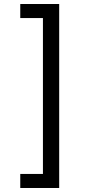

<svg xmlns="http://www.w3.org/2000/svg" viewBox="-20 -802 455 957"><path d="M81 65H194V-712H81V-782H275V135H81Z"/></svg>

Font: hindi25
Style: Book
Weight: 400
Designer: Jelle Bosma - Monotype Design Team
Foundry: Monotype Imaging Inc.
Version: Version 2.003